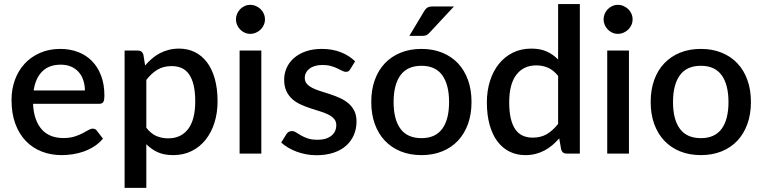

<svg xmlns="http://www.w3.org/2000/svg" viewBox="-20 -760 3773 950"><path d="M279 -518C241.3 -518 207.6 -511.4 177.8 -498.2C147.9 -485.1 122.6 -467.2 101.7 -444.5C80.9 -421.8 64.9 -395.2 53.7 -364.5C42.6 -333.8 37 -300.8 37 -265.5C37 -221.2 43.2 -182 55.7 -148C68.2 -114 85.6 -85.5 107.7 -62.5C129.9 -39.5 156.1 -22.1 186.2 -10.3C216.4 1.6 249.2 7.5 284.5 7.5C302.5 7.5 321 6.1 340 3.2C359 0.4 377.5 -4.3 395.5 -10.8C413.5 -17.3 430.5 -25.7 446.5 -36C462.5 -46.3 476.8 -59 489.5 -74L459 -113.5C454.3 -120.2 447.7 -123.5 439 -123.5C432.3 -123.5 425 -121.1 417 -116.3C409 -111.4 399.3 -106.1 388 -100.3C376.7 -94.4 363.3 -89.1 348 -84.2C332.7 -79.4 314.5 -77 293.5 -77C271.5 -77 251.6 -80.4 233.7 -87.2C215.9 -94.1 200.6 -104.5 187.7 -118.5C174.9 -132.5 164.7 -150.1 157 -171.2C149.3 -192.4 144.8 -217.5 143.5 -246.5H471C480.7 -246.5 487.3 -249.3 491 -255C494.7 -260.7 496.5 -271.8 496.5 -288.5C496.5 -324.8 491.1 -357.2 480.2 -385.7C469.4 -414.2 454.3 -438.3 435 -458C415.7 -477.7 392.7 -492.6 366 -502.7C339.3 -512.9 310.3 -518 279 -518ZM281 -440C300.3 -440 317.4 -436.7 332.2 -430.2C347.1 -423.7 359.5 -414.7 369.5 -403.2C379.5 -391.7 387.1 -378.2 392.2 -362.7C397.4 -347.2 400 -330.5 400 -312.5H146.5C152.5 -352.8 166.7 -384.2 189 -406.5C211.3 -428.8 242 -440 281 -440Z M596.5 169.5H704V-46.5C720.7 -29.5 739.5 -16.2 760.5 -6.8C781.5 2.8 807 7.5 837 7.5C871 7.5 901.5 0.8 928.5 -12.8C955.5 -26.2 978.5 -44.9 997.5 -68.8C1016.5 -92.6 1031.1 -120.8 1041.2 -153.2C1051.4 -185.8 1056.5 -220.8 1056.5 -258.5C1056.5 -300.5 1051.9 -337.8 1042.8 -370.2C1033.6 -402.8 1020.7 -430 1004 -452C987.3 -474 967.3 -490.8 944 -502.2C920.7 -513.8 894.7 -519.5 866 -519.5C848 -519.5 831.1 -517.5 815.3 -513.5C799.4 -509.5 784.6 -503.8 770.8 -496.5C756.9 -489.2 744 -480.3 732 -470C720 -459.7 708.7 -448.3 698 -436L689.5 -489.5C685.5 -503.2 676.2 -510 661.5 -510H596.5ZM830 -433C848 -433 864.2 -429.8 878.5 -423.5C892.8 -417.2 905 -407 915 -393C925 -379 932.7 -360.9 938 -338.7C943.3 -316.6 946 -289.8 946 -258.5C946 -197.8 934.2 -152.2 910.8 -121.5C887.2 -90.8 854.5 -75.5 812.5 -75.5C790.8 -75.5 771.1 -79.4 753.2 -87.2C735.4 -95.1 719 -108.7 704 -128V-364.5C721 -386.5 739.3 -403.4 759 -415.2C778.7 -427.1 802.3 -433 830 -433Z M1273 -510H1165.5V0H1273ZM1291 -664C1291 -674 1289.1 -683.3 1285.2 -692C1281.4 -700.7 1276.2 -708.2 1269.5 -714.8C1262.8 -721.2 1255.1 -726.4 1246.2 -730.2C1237.4 -734.1 1228 -736 1218 -736C1208.3 -736 1199.2 -734.1 1190.8 -730.2C1182.2 -726.4 1174.8 -721.2 1168.5 -714.8C1162.2 -708.2 1157.1 -700.7 1153.2 -692C1149.4 -683.3 1147.5 -674 1147.5 -664C1147.5 -654.3 1149.4 -645.2 1153.2 -636.5C1157.1 -627.8 1162.2 -620.3 1168.5 -613.8C1174.8 -607.3 1182.2 -602.1 1190.8 -598.3C1199.2 -594.4 1208.3 -592.5 1218 -592.5C1228 -592.5 1237.4 -594.4 1246.2 -598.3C1255.1 -602.1 1262.8 -607.3 1269.5 -613.8C1276.2 -620.3 1281.4 -627.8 1285.2 -636.5C1289.1 -645.2 1291 -654.3 1291 -664Z M1713 -417.5 1737 -456.5C1718 -475.5 1694.5 -490.5 1666.5 -501.5C1638.5 -512.5 1607.3 -518 1573 -518C1542.7 -518 1515.9 -513.9 1492.8 -505.8C1469.6 -497.6 1450.1 -486.5 1434.2 -472.5C1418.4 -458.5 1406.4 -442.3 1398.2 -424C1390.1 -405.7 1386 -386.3 1386 -366C1386 -343.7 1389.7 -324.7 1397 -309.2C1404.3 -293.7 1414.1 -280.6 1426.2 -269.7C1438.4 -258.9 1452.2 -250 1467.8 -243C1483.2 -236 1499 -229.8 1515 -224.5C1531 -219.2 1546.8 -214.2 1562.2 -209.5C1577.8 -204.8 1591.6 -199.5 1603.8 -193.5C1615.9 -187.5 1625.7 -180.3 1633 -172C1640.3 -163.7 1644 -153 1644 -140C1644 -130.3 1642.2 -121.2 1638.5 -112.7C1634.8 -104.2 1629.2 -96.7 1621.5 -90C1613.8 -83.3 1604.2 -78.1 1592.5 -74.2C1580.8 -70.4 1567 -68.5 1551 -68.5C1531.7 -68.5 1515.5 -70.7 1502.5 -75.2C1489.5 -79.7 1478.4 -84.7 1469.3 -90C1460.1 -95.3 1452.1 -100.2 1445.3 -104.7C1438.4 -109.2 1431.5 -111.5 1424.5 -111.5C1417.8 -111.5 1412.3 -110.1 1407.8 -107.2C1403.3 -104.4 1399.5 -100.5 1396.5 -95.5L1371.5 -54.5C1381.5 -45.5 1392.9 -37.2 1405.8 -29.5C1418.6 -21.8 1432.4 -15.2 1447.3 -9.7C1462.1 -4.2 1477.8 0.1 1494.3 3.3C1510.8 6.4 1527.8 8 1545.5 8C1577.5 8 1605.9 3.8 1630.8 -4.5C1655.6 -12.8 1676.3 -24.5 1693 -39.5C1709.7 -54.5 1722.3 -72.2 1731 -92.5C1739.7 -112.8 1744 -135 1744 -159C1744 -179.7 1740.3 -197.2 1733 -211.7C1725.7 -226.2 1716 -238.6 1704 -248.7C1692 -258.9 1678.3 -267.5 1663 -274.5C1647.7 -281.5 1632 -287.7 1616 -293C1600 -298.3 1584.3 -303.3 1569 -308C1553.7 -312.7 1540 -317.9 1528 -323.7C1516 -329.6 1506.3 -336.5 1499 -344.5C1491.7 -352.5 1488 -362.5 1488 -374.5C1488 -383.5 1490 -391.9 1494 -399.7C1498 -407.6 1503.8 -414.4 1511.3 -420.2C1518.8 -426.1 1527.9 -430.6 1538.8 -433.8C1549.6 -436.9 1561.7 -438.5 1575 -438.5C1591.3 -438.5 1605.6 -436.8 1617.8 -433.2C1629.9 -429.8 1640.5 -425.8 1649.5 -421.5C1658.5 -417.2 1666.3 -413.2 1673 -409.8C1679.7 -406.2 1685.8 -404.5 1691.5 -404.5C1696.5 -404.5 1700.7 -405.5 1704 -407.5C1707.3 -409.5 1710.3 -412.8 1713 -417.5Z M2065.5 -518C2027.5 -518 1993.2 -511.8 1962.8 -499.5C1932.2 -487.2 1906.2 -469.7 1884.5 -447C1862.8 -424.3 1846.2 -396.8 1834.5 -364.5C1822.8 -332.2 1817 -295.8 1817 -255.5C1817 -215.2 1822.8 -178.8 1834.5 -146.5C1846.2 -114.2 1862.8 -86.6 1884.5 -63.7C1906.2 -40.9 1932.2 -23.3 1962.8 -11C1993.2 1.3 2027.5 7.5 2065.5 7.5C2103.2 7.5 2137.2 1.3 2167.8 -11C2198.2 -23.3 2224.2 -40.9 2245.8 -63.7C2267.2 -86.6 2283.8 -114.2 2295.5 -146.5C2307.2 -178.8 2313 -215.2 2313 -255.5C2313 -295.8 2307.2 -332.2 2295.5 -364.5C2283.8 -396.8 2267.2 -424.3 2245.8 -447C2224.2 -469.7 2198.2 -487.2 2167.8 -499.5C2137.2 -511.8 2103.2 -518 2065.5 -518ZM2065.5 -76.5C2018.8 -76.5 1984.2 -91.9 1961.5 -122.8C1938.8 -153.6 1927.5 -197.7 1927.5 -255C1927.5 -312.3 1938.8 -356.6 1961.5 -387.8C1984.2 -418.9 2018.8 -434.5 2065.5 -434.5C2111.5 -434.5 2145.8 -418.9 2168.2 -387.8C2190.8 -356.6 2202 -312.3 2202 -255C2202 -197.7 2190.8 -153.6 2168.2 -122.8C2145.8 -91.9 2111.5 -76.5 2065.5 -76.5ZM2226 -728H2121.5C2109.5 -728 2100.4 -726 2094.2 -722C2088.1 -718 2082.7 -711.8 2078 -703.5L2005.5 -582.5H2069.5C2077.8 -582.5 2084.6 -583.7 2089.8 -586C2094.9 -588.3 2100.2 -592.5 2105.5 -598.5Z M2784 0H2849V-740H2741.5V-465.5C2724.8 -482.5 2706 -495.8 2685 -505.2C2664 -514.8 2638.5 -519.5 2608.5 -519.5C2574.8 -519.5 2544.4 -512.8 2517.3 -499.2C2490.1 -485.8 2467 -467.1 2448 -443.2C2429 -419.4 2414.4 -391.3 2404.3 -359C2394.1 -326.7 2389 -291.5 2389 -253.5C2389 -211.5 2393.6 -174.2 2402.8 -141.7C2411.9 -109.2 2424.8 -82 2441.5 -60C2458.2 -38 2478.2 -21.2 2501.5 -9.7C2524.8 1.8 2550.8 7.5 2579.5 7.5C2597.5 7.5 2614.3 5.5 2630 1.5C2645.7 -2.5 2660.4 -8.2 2674.2 -15.5C2688.1 -22.8 2701 -31.6 2713 -41.7C2725 -51.9 2736.3 -63.2 2747 -75.5L2756.5 -20.5C2760.5 -6.8 2769.7 0 2784 0ZM2615.5 -79C2597.5 -79 2581.3 -82.2 2567 -88.5C2552.7 -94.8 2540.5 -105 2530.5 -119C2520.5 -133 2512.8 -151.1 2507.5 -173.2C2502.2 -195.4 2499.5 -222.2 2499.5 -253.5C2499.5 -313.8 2511.3 -359.4 2535 -390.2C2558.7 -421.1 2591.5 -436.5 2633.5 -436.5C2654.5 -436.5 2673.9 -432.6 2691.8 -424.8C2709.6 -416.9 2726.2 -403.5 2741.5 -384.5V-147C2724.2 -125 2705.7 -108.2 2686 -96.5C2666.3 -84.8 2642.8 -79 2615.5 -79Z M3092 -510H2984.5V0H3092ZM3110 -664C3110 -674 3108.1 -683.3 3104.2 -692C3100.4 -700.7 3095.2 -708.2 3088.5 -714.8C3081.8 -721.2 3074.1 -726.4 3065.2 -730.2C3056.4 -734.1 3047 -736 3037 -736C3027.3 -736 3018.2 -734.1 3009.8 -730.2C3001.2 -726.4 2993.8 -721.2 2987.5 -714.8C2981.2 -708.2 2976.1 -700.7 2972.2 -692C2968.4 -683.3 2966.5 -674 2966.5 -664C2966.5 -654.3 2968.4 -645.2 2972.2 -636.5C2976.1 -627.8 2981.2 -620.3 2987.5 -613.8C2993.8 -607.3 3001.2 -602.1 3009.8 -598.3C3018.2 -594.4 3027.3 -592.5 3037 -592.5C3047 -592.5 3056.4 -594.4 3065.2 -598.3C3074.1 -602.1 3081.8 -607.3 3088.5 -613.8C3095.2 -620.3 3100.4 -627.8 3104.2 -636.5C3108.1 -645.2 3110 -654.3 3110 -664Z M3448 -518C3410 -518 3375.8 -511.8 3345.2 -499.5C3314.8 -487.2 3288.7 -469.7 3267 -447C3245.3 -424.3 3228.7 -396.8 3217 -364.5C3205.3 -332.2 3199.5 -295.8 3199.5 -255.5C3199.5 -215.2 3205.3 -178.8 3217 -146.5C3228.7 -114.2 3245.3 -86.6 3267 -63.7C3288.7 -40.9 3314.8 -23.3 3345.2 -11C3375.8 1.3 3410 7.5 3448 7.5C3485.7 7.5 3519.8 1.3 3550.2 -11C3580.8 -23.3 3606.8 -40.9 3628.2 -63.7C3649.8 -86.6 3666.3 -114.2 3678 -146.5C3689.7 -178.8 3695.5 -215.2 3695.5 -255.5C3695.5 -295.8 3689.7 -332.2 3678 -364.5C3666.3 -396.8 3649.8 -424.3 3628.2 -447C3606.8 -469.7 3580.8 -487.2 3550.2 -499.5C3519.8 -511.8 3485.7 -518 3448 -518ZM3448 -76.5C3401.3 -76.5 3366.7 -91.9 3344 -122.8C3321.3 -153.6 3310 -197.7 3310 -255C3310 -312.3 3321.3 -356.6 3344 -387.8C3366.7 -418.9 3401.3 -434.5 3448 -434.5C3494 -434.5 3528.2 -418.9 3550.8 -387.8C3573.2 -356.6 3584.5 -312.3 3584.5 -255C3584.5 -197.7 3573.2 -153.6 3550.8 -122.8C3528.2 -91.9 3494 -76.5 3448 -76.5Z"/></svg>

Font: Lato Semibold
Style: Regular
Weight: 600
Designer: Lukasz Dziedzic
Foundry: tyPoland Lukasz Dziedzic
Version: Version 2.006; 2014-01-15